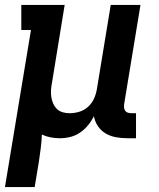

<svg xmlns="http://www.w3.org/2000/svg" viewBox="-23 -550 643 775"><path d="M-3 205 102 -429H63V-530H238L187 -217Q184 -202 183 -187.5Q182 -173 184 -159Q186 -145 191.5 -132.5Q197 -120 206.5 -110.5Q216 -101 229.5 -97Q243 -93 258 -93Q278 -93 297.5 -99Q317 -105 332.5 -119Q348 -133 356.5 -152Q365 -171 368 -190L424 -530H544L478 -129Q477 -121 478 -114Q479 -107 483 -102Q487 -97 493.5 -95Q500 -93 508 -93H526V8H491Q468 8 445.5 4Q423 0 404 -11Q385 -22 372.5 -40.5Q360 -59 356 -81Q346 -61 332 -44Q318 -27 299.5 -14.5Q281 -2 260 3Q239 8 219 8Q200 8 181.5 4.5Q163 1 146 -7Q145 21 141.5 48Q138 75 134 102L117 205Z"/></svg>

Font: Iosevka Curly Slab ExObl
Style: Bold
Weight: 700
Width: 7
Italic angle: -9°
Monospace: yes
Designer: Belleve Invis
Foundry: Belleve Invis
Version: Version 11.0.0; ttfautohint (v1.8.3)